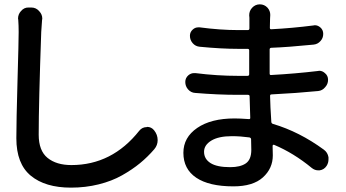

<svg xmlns="http://www.w3.org/2000/svg" viewBox="-20 -817 1600 889"><path d="M64.5 -725.6Q63.5 -728.5 63.5 -730.5Q63.5 -751 77.1 -765.6Q91.8 -783.2 113.3 -782.2H125Q147.5 -782.2 162.1 -764.6Q175.8 -750 175.8 -730.5Q175.8 -727.5 174.8 -724.6Q172.9 -701.2 170.9 -668.9Q159.2 -338.9 159.2 -193.4Q159.2 -119.1 200.2 -85.9Q241.2 -52.7 310.5 -52.7Q499 -52.7 625 -211.9Q638.7 -228.5 659.2 -228.5Q660.2 -229.5 661.1 -229.5Q680.7 -229.5 693.4 -213.9Q710 -193.4 710 -168Q710 -144.5 694.3 -126Q664.1 -90.8 628.4 -61.5Q592.8 -32.2 545.4 -5.4Q498 21.5 437 36.6Q376 51.8 308.6 51.8Q189.5 51.8 122.6 -3.4Q55.7 -58.6 55.7 -176.8Q55.7 -252.9 61 -439.9Q66.4 -627 66.4 -668.9Q66.4 -699.2 64.5 -725.6Z M1143.6 -123Q1143.6 -152.3 1142.6 -171.9Q1142.6 -178.7 1134.8 -180.7Q1092.8 -186.5 1053.7 -186.5Q992.2 -186.5 958.5 -166Q924.8 -145.5 924.8 -114.3Q924.8 -81.1 954.6 -62Q984.4 -43 1045.9 -43Q1092.8 -43 1118.2 -60.5Q1143.6 -78.1 1143.6 -123ZM1479.5 -124Q1497.1 -111.3 1501 -88.9Q1501 -84 1501 -79.1Q1501 -62.5 1492.2 -48.8Q1480.5 -31.2 1460 -28.3Q1457 -28.3 1453.1 -28.3Q1437.5 -28.3 1423.8 -39.1Q1339.8 -108.4 1249 -146.5Q1247.1 -147.5 1244.6 -146Q1242.2 -144.5 1242.2 -141.6Q1242.2 -133.8 1242.7 -119.1Q1243.2 -104.5 1243.2 -97.7Q1243.2 -37.1 1197.3 4.4Q1151.4 45.9 1060.5 45.9Q948.2 45.9 888.7 5.9Q829.1 -34.2 829.1 -109.4Q829.1 -180.7 893.1 -224.6Q957 -268.6 1066.4 -268.6Q1090.8 -268.6 1131.8 -265.6Q1139.6 -264.6 1138.7 -272.5Q1137.7 -303.7 1135.7 -371.1Q1135.7 -377.9 1127.9 -377.9H1081.1Q989.3 -377.9 883.8 -386.7Q864.3 -387.7 850.6 -403.3Q837.9 -418 837.9 -437.5Q837.9 -456.1 852.5 -468.8Q864.3 -478.5 878.9 -478.5Q881.8 -478.5 884.8 -478.5Q985.4 -465.8 1082 -465.8H1126Q1133.8 -465.8 1133.8 -473.6V-584Q1133.8 -590.8 1126 -590.8H1084Q1003.9 -590.8 904.3 -600.6Q884.8 -602.5 872.1 -617.2Q859.4 -631.8 859.4 -651.4Q859.4 -668.9 873 -680.7Q883.8 -690.4 898.4 -690.4Q901.4 -690.4 904.3 -690.4Q1000 -677.7 1083 -677.7H1127Q1134.8 -677.7 1134.8 -685.5V-734.4L1133.8 -746.1Q1133.8 -766.6 1147.5 -781.2Q1162.1 -796.9 1183.1 -796.9Q1204.1 -796.9 1218.8 -781.2Q1231.4 -766.6 1231.4 -748L1230.5 -730.5Q1230.5 -725.6 1230 -711.4Q1229.5 -697.3 1229.5 -688.5Q1229.5 -680.7 1236.3 -681.6Q1332 -686.5 1431.6 -699.2Q1434.6 -700.2 1437.5 -700.2Q1451.2 -700.2 1462.9 -690.4Q1476.6 -678.7 1476.6 -660.2Q1476.6 -640.6 1463.9 -627Q1451.2 -612.3 1431.6 -610.4Q1313.5 -598.6 1235.4 -595.7Q1228.5 -594.7 1228.5 -587.9V-476.6Q1228.5 -468.8 1235.4 -469.7Q1344.7 -475.6 1452.1 -488.3Q1455.1 -489.3 1458 -489.3Q1472.7 -489.3 1484.4 -478.5Q1499 -466.8 1499 -447.3Q1499 -427.7 1485.4 -413.1Q1472.7 -397.5 1453.1 -395.5Q1353.5 -385.7 1237.3 -379.9Q1230.5 -379.9 1230.5 -373Q1231.4 -325.2 1236.3 -252Q1237.3 -245.1 1244.1 -243.2Q1366.2 -207 1479.5 -124Z"/></svg>

Font: Gen Jyuu Gothic P Medium
Style: Regular
Weight: 500
Designer: [Source Han Sans]
Ryoko NISHIZUKA  (kana & ideographs); Paul D. Hunt (Latin, Greek & Cyrillic); Wenlong ZHANG  (bopomofo
Version: Version 1.002.20150607